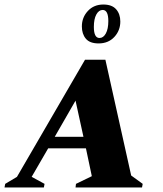

<svg xmlns="http://www.w3.org/2000/svg" viewBox="-65 -829 719 849"><path d="M-45 0 -42 -16 10 -47 311 -565H401L515 -53L566 -16L563 0H269L271 -16L341 -50L315 -173H148L75 -47L132 -16L129 0ZM177 -224H304L269 -384ZM371 -637Q332 -637 314.5 -658Q297 -679 297 -712Q297 -752 323.5 -780.5Q350 -809 392 -809Q430 -809 448.5 -788Q467 -767 467 -734Q467 -694 440.5 -665.5Q414 -637 371 -637ZM375 -661Q392 -661 403 -681Q414 -701 414 -736Q414 -785 389 -785Q372 -785 361 -765Q350 -745 350 -710Q350 -661 375 -661Z"/></svg>

Font: Spectral SC ExtraBold
Style: Italic
Weight: 800
Italic angle: -10°
Designer: Jean-Baptiste Levee
Foundry: Production Type
Version: Version 2.001